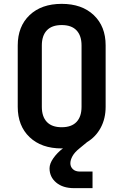

<svg xmlns="http://www.w3.org/2000/svg" viewBox="-20 -760 640 996"><path d="M364 216Q306 216 271.5 187Q237 158 237 113Q237 89 256.5 61Q276 33 307 9L300 10Q195 10 133.5 -48.5Q72 -107 72 -206V-524Q72 -623 133.5 -681.5Q195 -740 300 -740Q405 -740 466.5 -681.5Q528 -623 528 -525V-206Q528 -145 502.5 -97.5Q477 -50 432 -23L392 10Q367 30 356 50Q345 70 345 87Q345 105 358 117.5Q371 130 395 130H460V216ZM300 -100Q351 -100 377 -127.5Q403 -155 403 -206V-524Q403 -575 377 -602.5Q351 -630 300 -630Q249 -630 223 -602.5Q197 -575 197 -524V-206Q197 -155 223 -127.5Q249 -100 300 -100Z"/></svg>

Font: Pitagon Sans Mono
Style: Bold
Weight: 700
Monospace: yes
Designer: Travis Tran
Foundry: Pitagon
Version: Version 1.001; ttfautohint (v1.8.4.7-5d5b);gftools[0.9.26]